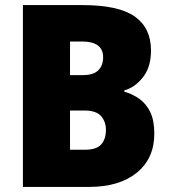

<svg xmlns="http://www.w3.org/2000/svg" viewBox="-20 -734 671 754"><path d="M304 -714Q446 -714 509.5 -669Q573 -624 573 -536Q573 -470 541 -430Q509 -390 468 -379V-374Q500 -365 527 -346Q554 -327 570 -294Q586 -261 586 -209Q586 -112 517.5 -56Q449 0 330 0H70V-714ZM305 -439Q347 -439 366 -458Q385 -477 385 -509Q385 -571 302 -571H255V-439ZM255 -300V-146H314Q359 -146 377.5 -167Q396 -188 396 -224Q396 -256 377 -278Q358 -300 311 -300Z"/></svg>

Font: Noto Sans Khmer UI SemiCondensed Black
Style: Regular
Weight: 900
Width: 4
Designer: Danh Hong and the Monotype Design Team
Foundry: Monotype Imaging Inc.
Version: Version 2.002; ttfautohint (v1.8.4.7-5d5b)